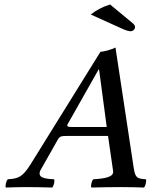

<svg xmlns="http://www.w3.org/2000/svg" viewBox="-20 -838 680 860"><path d="M305.1 -269C283.1 -269 277.8 -272 283.1 -282L421.7 -527H423.7L458.1 -269ZM163.2 -79 239.2 -213C247.4 -227 253.9 -229 277.9 -229H463.9L486.6 -72C491.2 -44 446.8 -38 398.1 -35C390.7 -29 384.9 -4 389.5 2C426.8 1 482 0 521 0C562 0 595.1 1 624.5 2C631.9 -4 637.7 -29 633.1 -35C594.8 -38 586.2 -40 578.9 -86L497.3 -625C480.2 -616 442.9 -606 429.9 -606L116.3 -101C79.9 -43 59.8 -38 15.1 -35C7.7 -29 1.9 -4 6.5 2C34.8 1 69.3 0 96 0C135 0 176.8 1 213.5 2C220.9 -4 226.7 -29 222.1 -35C184.5 -37 141.3 -40.3 163.2 -79ZM472.9 -818C436 -806.4 408.8 -790.7 386.5 -773L525.9 -710C544.8 -701 558.1 -698 566.1 -698C574.1 -698 582.8 -705 584.6 -713C586.2 -720 583.6 -726 574.5 -734Z"/></svg>

Font: Linux Libertine Mono O
Style: Mono Oblique
Weight: 400
Italic angle: -13°
Designer: Philipp H. Poll
Foundry: Philipp H. Poll
Version: Version 5.1.7